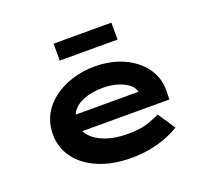

<svg xmlns="http://www.w3.org/2000/svg" viewBox="-126 -903 1183 1075"><g transform="rotate(-20 465.5 -365.5)"><path d="M483.9 10Q373 10 289.4 -25.4Q205.8 -60.7 160 -122.7Q114.3 -184.6 114.3 -263.3Q114.3 -328.2 142 -379.7Q169.8 -431.2 218.6 -467.2Q267.4 -503.2 330.7 -522.7Q394 -542.2 464 -542.2Q534.6 -542.2 595.2 -522.8Q655.7 -503.4 701.2 -467.7Q746.6 -432 771.7 -382.9Q796.8 -333.8 795.2 -274L794.2 -225.1H230.9L207.9 -324.9H663.8L646.6 -301.9V-322.4Q643.3 -348.9 617.5 -369.5Q591.8 -390 552.1 -402Q512.5 -413.9 466.3 -413.9Q412.1 -413.9 365.8 -400Q319.6 -386.2 291.7 -355.8Q263.9 -325.4 263.9 -275.5Q263.9 -231.8 294.3 -197.6Q324.7 -163.3 380.4 -143.3Q436.1 -123.3 511.4 -123.3Q587.2 -123.3 633.9 -139.7Q680.6 -156.1 703.8 -168.2L772.3 -65.6Q734.9 -42.7 688.8 -25.3Q642.7 -8 591 1Q539.3 10 483.9 10ZM291.9 -639.7V-740.5H636.1V-639.7Z"/></g></svg>

Font: Lexend Zetta
Style: Regular
Weight: 400
Designer: Bonnie Shaver-Troup, Thomas Jockin
Foundry: Lexend
Version: Version 1.007